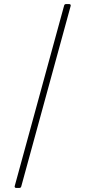

<svg xmlns="http://www.w3.org/2000/svg" viewBox="-20 -815 418 940"><path d="M59 105Q55 105 53 102.5Q51 100 52 96L294 -788Q296 -795 303 -795H319Q323 -795 325 -792.5Q327 -790 326 -786L84 98Q82 105 75 105Z"/></svg>

Font: LINE Seed Sans KR Thin
Style: Regular
Weight: 250
Designer: LINE BX Design & Sandoll Inc & Dalton Maag Ltd
Foundry: Sandoll Inc.
Version: Version 1.000